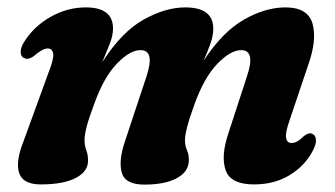

<svg xmlns="http://www.w3.org/2000/svg" viewBox="-20 -487 906 519"><path d="M317.5 -104 376 -280.5Q399.5 -351.5 360 -351.5Q331 -351.5 295.8 -314.8Q260.5 -278 235 -207Q220.5 -168.5 214.5 -145.5Q208.5 -122.5 208.5 -108Q208.5 -93.5 213.2 -81Q218 -68.5 218 -52.5Q218 -23 184.5 -5.8Q151 11.5 90 11.5Q42.5 11.5 32 -18.8Q21.5 -49 43 -103.5L112 -293Q126 -328.5 123.8 -342.2Q121.5 -356 108.5 -356Q95 -356 71 -335Q56.5 -325 46.5 -329.5Q37 -332.5 36 -344.8Q35 -357 44.5 -372.5Q70.5 -415 116 -441Q161.5 -467 212 -467Q285.5 -467 285.5 -410Q285.5 -391 276.5 -368Q267.5 -345 256.5 -319Q309 -401 368.2 -434Q427.5 -467 480.5 -467Q557 -467 556.5 -409Q556.5 -391 548.8 -369Q541 -347 530.5 -323Q581.5 -401 639.5 -434Q697.5 -467 751.5 -467Q812.5 -467 824.8 -423Q837 -379 813.5 -312.5L763 -162.5Q751 -128.5 753.2 -114.5Q755.5 -100.5 768 -100.5Q775.5 -100.5 783 -104.5Q790.5 -108.5 802 -119.5Q815.5 -130 824.5 -125Q832.5 -122 834 -110.2Q835.5 -98.5 825.5 -79.5Q804.5 -39 763.2 -13.8Q722 11.5 666.5 11.5Q603.5 11.5 590 -26.8Q576.5 -65 597.5 -127L647.5 -280.5Q671.5 -351.5 632 -351.5Q603 -351.5 567.2 -314.2Q531.5 -277 505.5 -204.5Q491.5 -166 485.8 -143.5Q480 -121 480 -108Q480 -93 485.5 -80.8Q491 -68.5 490.5 -53Q490 -23 458.2 -5.5Q426.5 12 370 12Q318.5 12 309.2 -20.2Q300 -52.5 317.5 -104Z"/></svg>

Font: Fraunces 72pt S050
Style: Bold Italic
Weight: 700
Italic angle: -16°
Version: Version 1.000; ttfautohint (v1.8.3)